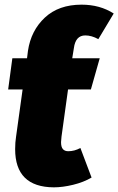

<svg xmlns="http://www.w3.org/2000/svg" viewBox="-20 -784 508 824"><path d="M244 -198Q242 -180 242 -174Q242 -153 250 -144Q258 -135 273 -135Q300 -135 325 -149L373 -22Q339 -2 294 9Q249 20 211 20Q45 19 45 -144Q45 -173 49 -198L77 -400H15L33 -534H96L100 -566Q113 -653 172.5 -708.5Q232 -764 330 -764Q409 -764 468 -726L402 -616Q373 -632 346 -632Q304 -632 297 -577L290 -534H408L370 -400H272Z"/></svg>

Font: Fira Sans Black
Style: Italic
Weight: 900
Italic angle: -8°
Designer: Carrois Corporate & Edenspiekermann AG
Foundry: Carrois Corporate GbR & Edenspiekermann AG
Version: Version 4.203